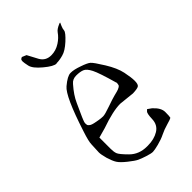

<svg xmlns="http://www.w3.org/2000/svg" viewBox="-202 -692 774 774"><g transform="rotate(-45 185.0 -305.0)"><path d="M291 -616.7Q292 -616.2 292 -614.3Q292 -614.3 291 -613.8Q291 -612.3 286.1 -602.5Q281.7 -593.3 280.8 -582.5Q279.8 -572.3 252.4 -546.9Q225.1 -522 204.1 -516.6Q183.6 -510.7 166 -510.7L165 -509.8Q148.9 -509.8 116.2 -537.1Q83 -564.5 78.6 -585Q74.2 -605.5 74.2 -612.8Q74.2 -620.6 77.6 -623.5Q81.5 -626.5 85 -627.4Q85 -627.4 103.5 -619.6Q103.5 -619.6 127.4 -574.7Q142.1 -548.3 173.8 -548.3Q200.2 -548.3 223.6 -563.5Q244.1 -576.7 257.3 -595.7Q264.6 -606.4 285.6 -615.2Q290.5 -617.2 291 -616.7ZM76.2 -112.3Q76.2 -95.7 80.1 -84.5Q84 -73.2 112.8 -44.4Q141.6 -15.6 186.5 -15.6H191.4Q227.5 -15.6 252.9 -31.2Q278.3 -46.9 279.3 -79.1Q280.3 -111.3 287.1 -116.2L293 -122.1L309.6 -110.4Q336.9 -85.9 336.9 -62Q336.9 -38.1 335 -31.2Q330.1 -27.3 307.1 -21Q284.2 -14.6 265.6 -5.4Q247.1 3.9 222.2 10.3Q197.3 16.6 188 16.6Q178.7 16.6 157.2 9.8Q135.7 2.9 123.5 -2.9Q111.3 -8.8 87.4 -27.8Q63.5 -46.9 55.2 -60.1Q46.9 -73.2 39.1 -98.6Q32.2 -124 32.2 -135.7L34.2 -179.7Q34.2 -196.3 48.8 -240.2Q97.7 -391.6 128.9 -417Q160.2 -443.4 177.7 -443.4Q178.7 -443.4 179.7 -443.4Q197.3 -443.4 224.6 -433.6Q253.9 -423.8 263.7 -415.5Q273.4 -407.2 299.3 -365.2Q325.2 -323.2 332 -290.5Q338.9 -257.8 338.9 -238.3Q338.9 -218.8 332 -213.4Q325.2 -208 297.9 -207L232.4 -213.9H231.4Q190.4 -213.9 118.2 -188.5L76.2 -176.8ZM281.2 -285.2Q259.8 -361.3 247.6 -385.3Q235.4 -409.2 221.7 -414.6Q208 -419.9 187 -419.9Q166 -419.9 154.3 -405.3L153.3 -404.3Q124 -371.1 110.4 -340.3Q96.7 -309.6 91.8 -299.3Q86.9 -289.1 85 -284.2Q83 -279.3 80.6 -273.4Q78.1 -267.6 77.1 -263.7Q76.2 -259.8 76.2 -255.9Q76.2 -252 77.1 -248.5Q78.1 -245.1 81.1 -242.7Q84 -240.2 85.9 -238.8Q87.9 -237.3 92.3 -235.8Q96.7 -234.4 98.6 -233.9Q100.6 -233.4 105 -232.4Q109.4 -231.4 123 -229Q136.7 -226.6 147.5 -226.6Q158.2 -226.6 191.4 -238.3Q224.6 -250 238.3 -253.4Q252 -256.8 257.3 -258.3Q262.7 -259.8 266.1 -261.2Q269.5 -262.7 273.9 -265.1Q278.3 -267.6 280.3 -271.5L282.2 -283.2Z"/></g></svg>

Font: Drukaatie burti
Style: Thin
Weight: 100
Version: Version 0.14